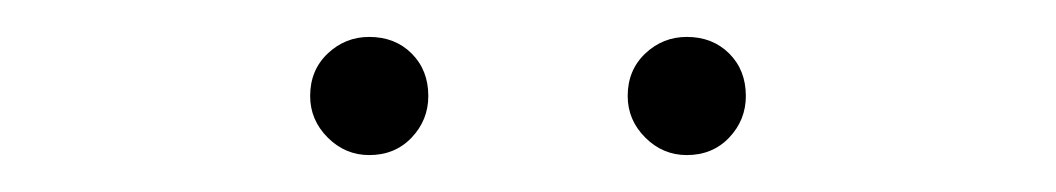

<svg xmlns="http://www.w3.org/2000/svg" viewBox="-20 -686 572 104"><path d="M180 -602Q167 -602 157.5 -611.5Q148 -621 148 -634Q148 -648 157.5 -657Q167 -666 180 -666Q194 -666 203 -657Q212 -648 212 -634Q212 -621 203 -611.5Q194 -602 180 -602ZM352 -602Q339 -602 329.5 -611.5Q320 -621 320 -634Q320 -648 329.5 -657Q339 -666 352 -666Q366 -666 375 -657Q384 -648 384 -634Q384 -621 375 -611.5Q366 -602 352 -602Z"/></svg>

Font: Source Sans 3 VF
Style: Regular
Weight: 200
Designer: Paul D. Hunt
Foundry: Adobe
Version: Version 3.046;hotconv 1.0.118;makeotfexe 2.5.65603